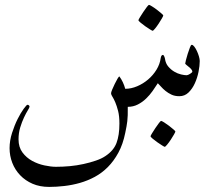

<svg xmlns="http://www.w3.org/2000/svg" viewBox="-20 -441 895 774"><path d="M785.2 -194.8Q785.2 -175.8 780.3 -151.4Q775.4 -127 765.4 -105Q755.4 -83 740 -68.1Q724.6 -53.2 703.1 -53.2Q684.6 -53.2 671.1 -59.6Q657.7 -65.9 647.2 -74.5Q636.7 -83 629.2 -91.6Q621.6 -100.1 616.2 -105.5Q606.9 -90.8 595.2 -74.2Q583.5 -57.6 568.8 -43.5Q554.2 -29.3 535.6 -19.8Q517.1 -10.3 495.1 -10.3Q495.1 10.3 494.9 23.2Q494.6 36.1 493.2 47.4Q491.7 58.6 490 68.8Q488.3 79.1 484.9 94.7Q475.6 140.6 457.3 174.3Q439 208 415 232.2Q391.1 256.3 362.1 272Q333 287.6 302 296.4Q271 305.2 239.3 308.8Q207.5 312.5 178.2 312.5Q140.6 312.5 111.3 299.8Q82 287.1 61.3 265.4Q40.5 243.7 29.5 215.3Q18.6 187 18.6 156.2Q18.6 126 28.6 94.7Q38.6 63.5 51.3 38.3Q64 13.2 75.7 -2.7Q87.4 -18.6 90.8 -18.6Q93.8 -18.6 96.4 -16.4Q99.1 -14.2 99.1 -11.2Q99.1 -7.3 92 3.9Q85 15.1 76.7 32.7Q68.4 50.3 61.5 72.8Q54.7 95.2 54.7 120.6Q54.7 152.3 70.6 173.6Q86.4 194.8 109.6 207.5Q132.8 220.2 159.2 225.8Q185.5 231.4 205.6 231.4Q232.9 231.4 261.5 228.8Q290 226.1 316.7 220.2Q343.3 214.4 366.2 206.5Q389.2 198.7 404.3 188.5Q438 166.5 449.7 135.3Q461.4 104 461.4 57.1Q461.4 27.3 456.1 6.3Q450.7 -14.6 444.6 -28.8Q438.5 -43 433.1 -51.3Q427.7 -59.6 427.7 -64.9Q427.7 -68.8 432.1 -79.6Q436.5 -90.3 442.4 -102.3Q448.2 -114.3 453.6 -123.5Q459 -132.8 461.4 -132.8Q469.2 -122.1 475.1 -109.6Q481 -97.2 484.9 -83Q508.8 -83 533 -93.3Q557.1 -103.5 577.1 -120.6Q597.2 -137.7 610.8 -159.9Q624.5 -182.1 627.9 -207Q629.9 -219.7 637.2 -219.7Q638.7 -219.7 641.1 -215.6Q643.6 -211.4 645 -204.6Q647.5 -185.5 658.2 -172.9Q668.9 -160.2 682.6 -152.1Q696.3 -144 710 -140.9Q723.6 -137.7 732.9 -137.7Q734.9 -137.7 738.8 -139.4Q742.7 -141.1 746.1 -143.3Q749.5 -145.5 752.4 -147.9Q755.4 -150.4 755.4 -152.3Q755.4 -156.7 751 -161.9Q746.6 -167 741 -171.4Q735.4 -175.8 731 -179.7Q726.6 -183.6 726.6 -184.6Q726.6 -186.5 729.5 -198.7Q732.4 -210.9 736.8 -224.4Q741.2 -237.8 745.4 -249Q749.5 -260.3 752.9 -260.3Q757.8 -260.3 763.4 -252.9Q769 -245.6 773.9 -235.1Q778.8 -224.6 782 -213.6Q785.2 -202.6 785.2 -194.8ZM638.2 -378.9Q638.2 -376.5 632.6 -366.7Q627 -356.9 619.6 -345.7Q612.3 -334.5 605 -325.7Q597.7 -316.9 595.2 -316.9Q593.8 -316.9 584.7 -322.5Q575.7 -328.1 565.2 -335.4Q554.7 -342.8 546.4 -349.9Q538.1 -356.9 538.1 -359.4Q538.1 -361.8 544.2 -371.6Q550.3 -381.3 557.6 -392.6Q564.9 -403.8 571.8 -412.6Q578.6 -421.4 580.6 -421.4Q583 -421.4 592.5 -415.5Q602.1 -409.7 612.3 -401.9Q622.6 -394 630.4 -387.2Q638.2 -380.4 638.2 -378.9ZM687 88.9Q687 91.3 681.4 101.1Q675.8 110.8 668.5 122.1Q661.1 133.3 653.8 142.1Q646.5 150.9 644 150.9Q642.6 150.9 633.5 145.3Q624.5 139.6 614 132.3Q603.5 125 595.2 117.9Q586.9 110.8 586.9 108.4Q586.9 106 593 96.2Q599.1 86.4 606.4 75.2Q613.8 64 620.6 55.2Q627.4 46.4 629.4 46.4Q631.8 46.4 641.4 52.2Q650.9 58.1 661.1 65.9Q671.4 73.7 679.2 80.6Q687 87.4 687 88.9Z"/></svg>

Font: Kitab
Style: Regular
Weight: 400
Designer: SIL International
Foundry: Khaled Hosny
Version: Version 1.000